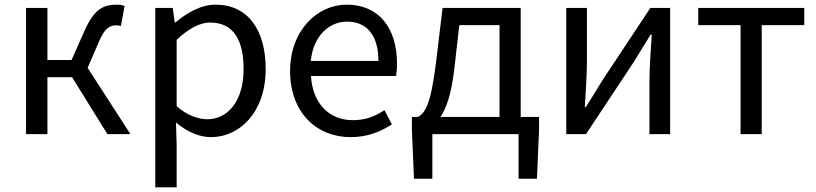

<svg xmlns="http://www.w3.org/2000/svg" viewBox="-20 -577 3509 826"><path d="M92 0H184V-245H290L442 0H541L357 -285L404 -394C431 -459 453 -468 482 -468C490 -468 494 -467 500 -465L516 -551C508 -555 496 -557 484 -557C425 -557 385 -539 342 -441L288 -319H184V-543H92Z M648 229H740V45L737 -50C786 -9 838 13 887 13C1011 13 1123 -94 1123 -280C1123 -448 1047 -557 907 -557C844 -557 783 -521 734 -480H732L723 -543H648ZM872 -64C836 -64 788 -78 740 -120V-406C792 -454 839 -480 884 -480C988 -480 1028 -400 1028 -279C1028 -145 962 -64 872 -64Z M1488 13C1561 13 1619 -11 1666 -42L1634 -103C1593 -76 1551 -60 1498 -60C1395 -60 1324 -134 1318 -250H1684C1686 -264 1688 -282 1688 -302C1688 -457 1610 -557 1471 -557C1347 -557 1228 -448 1228 -271C1228 -92 1343 13 1488 13ZM1317 -315C1328 -423 1396 -484 1473 -484C1558 -484 1608 -425 1608 -315Z M1840 0H2211V192H2290L2299 -17V-74H2220V-543H1884L1855 -302C1833 -127 1809 -91 1778 -74H1752V-17L1761 192H1840ZM1875 -74C1901 -112 1923 -177 1935 -285L1956 -469H2129V-74Z M2416 0H2501L2707 -311C2727 -344 2758 -394 2779 -428H2784C2779 -357 2774 -285 2774 -227V0H2863V-543H2778L2572 -232C2552 -199 2521 -149 2500 -116H2496C2500 -186 2505 -259 2505 -316V-543H2416Z M3166 0H3257V-469H3440V-543H2984V-469H3166Z"/></svg>

Font: ChiuKong Gothic CL
Style: Regular
Weight: 400
Designer: Ryoko NISHIZUKA 西塚涼子 (kana, bopomofo & ideographs); Paul D. Hunt (Latin, Greek & Cyrillic); Sandoll Communications 산돌커뮤니
Foundry: Adobe
Version: Version 1.300